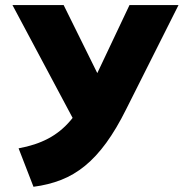

<svg xmlns="http://www.w3.org/2000/svg" viewBox="-20 -720 721 754"><path d="M111.5 13.5 53 -137.5Q119.5 -149.5 169.2 -175.8Q219 -202 257.5 -247.5Q296 -293 329 -363L488.5 -700H681L475.5 -291Q437 -213.5 397.2 -159Q357.5 -104.5 313.8 -68.8Q270 -33 220 -13.5Q170 6 111.5 13.5ZM298.5 -194.5 29 -700H230L411 -334Z"/></svg>

Font: Geologica Roman
Style: Bold
Weight: 700
Designer: Sindre Bremnes, Frode Helland
Foundry: Monokrom Skriftforlag AS
Version: Version 1.010;gftools[0.9.28]